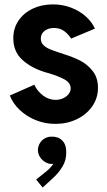

<svg xmlns="http://www.w3.org/2000/svg" viewBox="-20 -551 481 866"><path d="M24.4 -120.1 134.8 -168.9Q147.5 -140.6 173.6 -120.6Q199.7 -100.6 230.5 -100.6Q249.5 -100.6 265.1 -107.9Q280.8 -115.2 289.8 -127.2Q298.8 -139.2 298.8 -152.3Q298.8 -177.7 270.3 -193.1Q241.7 -208.5 196.3 -221.7L182.6 -225.6Q120.6 -244.6 80.3 -281.5Q40 -318.4 40 -378.9Q40 -423.3 63.5 -458Q86.9 -492.7 127.7 -512Q168.5 -531.2 218.8 -531.2Q262.2 -531.2 300 -516.8Q337.9 -502.4 366 -477.8Q394 -453.1 408.2 -421.9L300.8 -377Q289.1 -396 270 -410.4Q251 -424.8 223.6 -424.8Q197.8 -424.8 180.9 -411.6Q164.1 -398.4 164.1 -377Q164.1 -358.9 176.3 -347.2Q188.5 -335.4 207.5 -327.9Q226.6 -320.3 268.6 -306.6Q309.1 -293.9 340.8 -278.1Q372.6 -262.2 397.2 -231.7Q421.9 -201.2 421.9 -155.3Q421.9 -108.4 396 -71.3Q370.1 -34.2 326.2 -13.2Q282.2 7.8 230.5 7.8Q183.6 7.8 141.6 -9Q99.6 -25.9 68.8 -55.2Q38.1 -84.5 24.4 -120.1ZM143.1 258.8 188 222.7Q208.5 206.1 220.7 188Q218.3 188.5 213.4 188.5Q198.7 188.5 184.6 180.4Q170.4 172.4 160.9 158.2Q151.4 144 150.9 126Q151.4 107.9 160.4 93.8Q169.4 79.6 183.6 72.3Q197.8 64.9 213.4 65.4Q242.7 64.5 261 83Q279.3 101.6 278.8 135.7Q279.3 172.4 261 201.7Q242.7 231 220.2 251L172.4 294.9Z"/></svg>

Font: Reddit Sans Vanilla
Style: Bold
Weight: 700
Designer: Stephen Hutchings
Foundry: Reddit
Version: Version 1.013